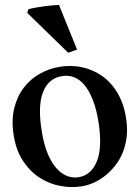

<svg xmlns="http://www.w3.org/2000/svg" viewBox="-20 -750 566 782"><path d="M95.7 -712.4Q109.9 -716.3 126.5 -719.2Q143.1 -722.2 159.7 -724.4Q176.3 -726.6 191.9 -728Q207.5 -729.5 220.2 -730L293.9 -547.9L257.8 -535.2L90.8 -697.8ZM494.6 -260.7Q500 -222.7 495.4 -188.7Q490.7 -154.8 478.8 -126.2Q466.8 -97.7 448.5 -74.7Q430.2 -51.8 408.4 -34.4Q386.7 -17.1 362.3 -6.1Q337.9 4.9 313.5 8.8Q272 15.6 227.1 7.6Q182.1 -0.5 142.8 -25.4Q103.5 -50.3 74.5 -93.5Q45.4 -136.7 35.6 -199.7Q25.9 -261.2 38.1 -309.8Q50.3 -358.4 77.4 -393.6Q104.5 -428.7 142.8 -450Q181.2 -471.2 224.1 -478Q251.5 -482.4 280.5 -480.7Q309.6 -479 337.6 -469.7Q365.7 -460.4 391.4 -443.6Q417 -426.8 438 -401.1Q459 -375.5 473.9 -340.6Q488.8 -305.7 494.6 -260.7ZM303.2 -28.8Q352.5 -38.1 374.5 -93Q396.5 -147.9 382.3 -245.6Q374 -301.8 358.9 -340.8Q343.8 -379.9 324 -403.6Q304.2 -427.2 280.8 -435.8Q257.3 -444.3 231.4 -439.9Q176.8 -430.7 154.8 -373.8Q132.8 -316.9 150.9 -210.4Q159.2 -160.6 174.3 -124.3Q189.5 -87.9 209.5 -65.2Q229.5 -42.5 253.4 -33.2Q277.3 -23.9 303.2 -28.8Z"/></svg>

Font: VarendraSemibold
Style: Regular
Weight: 600
Designer: Jacob Thomas
Foundry: Bangla Type Foundry
Version: Version 1.008